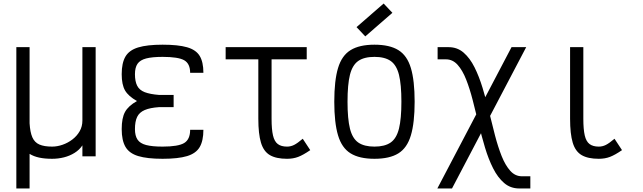

<svg xmlns="http://www.w3.org/2000/svg" viewBox="-20 -885 3640 1087"><path d="M72.5 182V-618H147.5V-187Q150.5 -136.5 163.2 -107.5Q176 -78.5 203 -66.8Q230 -55 275 -55Q304 -55 334.2 -65.5Q364.5 -76 390 -95.5Q415.5 -115 431 -142Q446.5 -169 446.5 -202.5V-618H521.5V0H446.5V-62Q429.5 -36.5 402.2 -19.5Q375 -2.5 342.2 5.8Q309.5 14 275 14Q233 14 201.8 7.2Q170.5 0.5 147.5 -14V182Z M900.5 14Q813 14 762.2 -1.5Q711.5 -17 690.2 -53.8Q669 -90.5 669 -154Q669 -217 687.8 -251.2Q706.5 -285.5 755.5 -313Q706.5 -340.5 687.8 -373.2Q669 -406 669 -465Q669 -528.5 690.2 -564.8Q711.5 -601 762.2 -616.5Q813 -632 900.5 -632Q988.5 -632 1039 -617.5Q1089.5 -603 1110.5 -568.5Q1131.5 -534 1131.5 -473H1056.5Q1056.5 -524.5 1023 -543.8Q989.5 -563 900.5 -563Q841.5 -563 807.2 -554Q773 -545 758.5 -523.8Q744 -502.5 744 -465Q744 -424.5 756.5 -399.8Q769 -375 799.2 -363.2Q829.5 -351.5 881 -347.5H963V-278.5H881Q829.5 -275 799.2 -262Q769 -249 756.5 -223.2Q744 -197.5 744 -154Q744 -116.5 758.5 -94.8Q773 -73 807.2 -64Q841.5 -55 900.5 -55Q989.5 -55 1023 -75.5Q1056.5 -96 1056.5 -150H1131.5Q1131.5 -88 1110.5 -52.2Q1089.5 -16.5 1039 -1.2Q988.5 14 900.5 14Z M1605 14Q1543.5 14 1508 -6.8Q1472.5 -27.5 1457.5 -77.2Q1442.5 -127 1442.5 -212.5V-593H1517.5V-212.5Q1517.5 -153 1525.5 -118.5Q1533.5 -84 1552.8 -69.5Q1572 -55 1605 -55Q1626 -55 1645 -64.5Q1664 -74 1694 -99.5L1736.5 -35Q1696.5 -7.5 1668.2 3.2Q1640 14 1605 14ZM1257.5 -549V-618H1716.5V-549Z M2100 14Q2014.5 14 1964.8 -16.8Q1915 -47.5 1893.8 -118.8Q1872.5 -190 1872.5 -309Q1872.5 -429 1893.8 -499.8Q1915 -570.5 1964.8 -601.2Q2014.5 -632 2100 -632Q2186 -632 2235.5 -601.2Q2285 -570.5 2306.2 -499.8Q2327.5 -429 2327.5 -309Q2327.5 -190 2306.2 -118.8Q2285 -47.5 2235.5 -16.8Q2186 14 2100 14ZM2100 -55Q2158.5 -55 2191.8 -78.2Q2225 -101.5 2238.8 -157Q2252.5 -212.5 2252.5 -309Q2252.5 -406.5 2238.8 -461.5Q2225 -516.5 2191.8 -539.8Q2158.5 -563 2100 -563Q2041.5 -563 2008.2 -539.8Q1975 -516.5 1961.2 -461.5Q1947.5 -406.5 1947.5 -309Q1947.5 -212.5 1961.2 -157Q1975 -101.5 2008.2 -78.2Q2041.5 -55 2100 -55ZM2048 -679 1998.5 -731.5 2152 -865 2201.5 -812.5Z M2920 182Q2870 182 2834 151Q2798 120 2771.8 68Q2745.5 16 2726 -49Q2706.5 -114 2689.8 -183.5Q2673 -253 2656.2 -318Q2639.5 -383 2619 -435Q2598.5 -487 2570.8 -518Q2543 -549 2505 -549H2457.5V-618H2520Q2569 -618 2604.8 -587Q2640.5 -556 2666.5 -504Q2692.5 -452 2712.2 -387Q2732 -322 2748.8 -252.5Q2765.5 -183 2782.5 -118Q2799.5 -53 2820.2 -1Q2841 51 2868.8 82Q2896.5 113 2935 113H2982.5V182ZM2456 182 2876 -618H2959L2539 182Z M3370 14Q3308.5 14 3273 -6.8Q3237.5 -27.5 3222.5 -77.2Q3207.5 -127 3207.5 -212.5V-618H3282.5V-212.5Q3282.5 -153 3290.5 -118.5Q3298.5 -84 3317.8 -69.5Q3337 -55 3370 -55Q3391 -55 3410 -64.5Q3429 -74 3459 -99.5L3501.5 -35Q3461.5 -7.5 3433.2 3.2Q3405 14 3370 14Z"/></svg>

Font: Victor Mono Thin
Style: Regular
Weight: 100
Monospace: yes
Designer: Rune Bjørnerås
Version: Version 1.561;gftools[0.9.30]